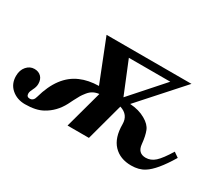

<svg xmlns="http://www.w3.org/2000/svg" viewBox="-90 -657 1020 879"><g transform="rotate(30 420.0 -218.0)"><path d="M799 -142 825 -124Q770 -32 726 -5Q698 13 657 13Q598 13 563.5 -23.5Q529 -60 529 -131Q529 -181 480 -196L427 0H314L368 -198Q351 -196 337.5 -189Q324 -182 312.5 -167.5Q301 -153 296 -144.5Q291 -136 279.5 -114Q268 -92 266 -87Q238 -34 189 -7Q154 13 96 13Q54 13 25 -12Q-4 -37 -4 -79Q-4 -110 13 -129.5Q30 -149 54 -149Q76 -149 89.5 -135.5Q103 -122 103 -98Q103 -82 94 -65Q85 -48 85 -38Q85 -20 102 -20Q122 -20 128 -45Q163 -172 252 -210Q293 -228 348 -229L261 -449H710L513 -229Q561 -226 595 -206Q627 -188 637 -163Q647 -138 651 -97Q655 -51 697 -51Q724 -51 746 -71Q768 -91 799 -142ZM621 -409H402L471 -240Z"/></g></svg>

Font: STIX
Style: Bold Italic
Weight: 700
Italic angle: -16.33°
Designer: MicroPress Inc., with final additions and corrections provided by Coen Hoffman, Elsevier (retired)
Version: Version 1.1.1